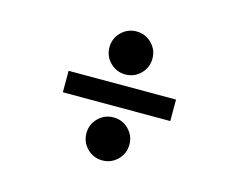

<svg xmlns="http://www.w3.org/2000/svg" viewBox="-85 -763 1050 843"><g transform="rotate(15 439.5 -342.0)"><path d="M439.5 -439.5Q398.9 -439.5 370.4 -468Q341.8 -496.6 341.8 -537.1Q341.8 -577.6 370.4 -606.2Q398.9 -634.8 439.5 -634.8Q480 -634.8 508.5 -606.2Q537.1 -577.6 537.1 -537.1Q537.1 -496.6 508.5 -468Q480 -439.5 439.5 -439.5ZM439.5 -48.8Q398.9 -48.8 370.4 -77.4Q341.8 -106 341.8 -146.5Q341.8 -187 370.4 -215.6Q398.9 -244.1 439.5 -244.1Q480 -244.1 508.5 -215.6Q537.1 -187 537.1 -146.5Q537.1 -106 508.5 -77.4Q480 -48.8 439.5 -48.8ZM195.3 -390.6H683.6V-293H195.3Z"/></g></svg>

Font: BabelStone Club Penguin
Style: Regular
Weight: 400
Designer: Andrew West
Foundry: BabelStone
Version: Version 1.02 November 6, 2013